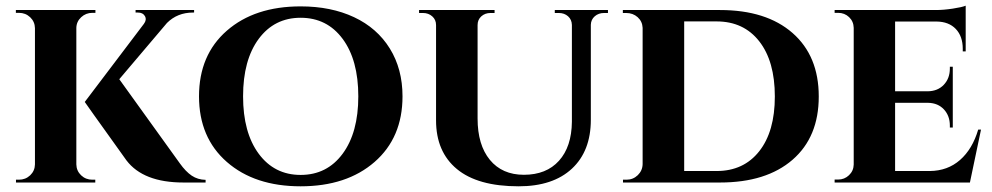

<svg xmlns="http://www.w3.org/2000/svg" viewBox="-20 -635 3453 668"><path d="M311.5 -9.8V0H35.6V-9.8H45.9Q68.8 -9.8 85 -25.1Q101.1 -40.5 101.6 -63V-537.1Q101.1 -559.6 85 -575Q68.8 -590.3 45.9 -590.3H35.2V-600.1H312V-590.3H301.3Q278.8 -590.3 262.5 -575.2Q246.1 -560.1 245.6 -538.1V-63Q246.1 -40.5 262.2 -25.1Q278.3 -9.8 301.3 -9.8ZM395 -359.4 605.5 -66.9Q626 -38.1 647 -23.9Q668 -9.8 695.3 -9.3V0H618.2Q478.5 0 419.9 -77.1Q413.1 -86.9 375.7 -138.9Q338.4 -190.9 306.6 -235.4Q274.9 -279.8 274.9 -280.3L480.5 -551.8Q491.2 -565.9 484.4 -578.6Q477.5 -591.3 460 -591.3H451.7V-600.1H655.3V-591.3H651.4Q597.2 -591.3 561 -555.2Z M1025.9 -612.8Q1131.8 -612.8 1211.9 -575.2Q1292 -537.6 1336.2 -466.3Q1380.4 -395 1380.4 -299.8Q1380.4 -156.2 1283.2 -71.5Q1186 13.2 1025.9 13.2Q866.2 13.2 769.3 -71.5Q672.4 -156.2 672.4 -299.8Q672.4 -443.8 769.3 -528.3Q866.2 -612.8 1025.9 -612.8ZM1025.9 -26.4Q1117.7 -26.4 1172.1 -100.1Q1226.6 -173.8 1226.6 -299.8Q1226.6 -426.3 1172.1 -499.8Q1117.7 -573.2 1025.9 -573.2Q934.6 -573.2 880.1 -499.8Q825.7 -426.3 825.7 -299.8Q825.7 -173.8 880.1 -100.1Q934.6 -26.4 1025.9 -26.4Z M1910.2 -600.1H2095.2V-589.8H2081.5Q2062.5 -589.8 2049.3 -578.4Q2036.1 -566.9 2035.6 -548.8V-218.3Q2035.6 -109.4 1969.7 -48.1Q1903.8 13.2 1784.2 13.2Q1642.1 13.2 1569.6 -46.9Q1497.1 -106.9 1497.1 -216.3V-547.9Q1497.1 -566.4 1483.9 -578.1Q1470.7 -589.8 1451.7 -589.8H1438V-600.1H1700.7V-589.8H1686.5Q1667.5 -589.8 1654.5 -578.1Q1641.6 -566.4 1641.6 -547.9V-222.7Q1641.6 -130.9 1684.3 -78.9Q1727.1 -26.9 1802.7 -26.9Q1880.9 -26.9 1924.8 -75.7Q1968.8 -124.5 1969.7 -211.4V-548.3Q1969.2 -566.9 1956.3 -578.4Q1943.4 -589.8 1924.3 -589.8H1910.2Z M2147 -600.1H2484.9Q2646 -600.1 2737.3 -520.3Q2828.6 -440.4 2828.6 -299.3Q2828.6 -158.2 2737.3 -79.1Q2646 0 2484.9 0H2147.5V-9.8H2159.7Q2182.6 -9.8 2199 -25.6Q2215.3 -41.5 2215.8 -64V-538.1Q2214.8 -560.5 2198.5 -575.2Q2182.1 -589.8 2158.7 -589.8H2147ZM2360.4 -560.5V-40H2473.1Q2567.4 -40 2621.6 -108.9Q2675.8 -177.7 2675.8 -299.3Q2675.8 -421.9 2621.6 -491.2Q2567.4 -560.5 2473.1 -560.5Z M3393.1 -184.1 3354.5 0H3352.1H2883.8V-10.3H2896Q2918 -10.3 2933.8 -25.4Q2949.7 -40.5 2950.2 -62.5V-538.1Q2949.7 -560.5 2934.1 -575.4Q2918.5 -590.3 2896 -590.3H2883.8V-600.1H3235.8Q3262.7 -600.1 3294.9 -605Q3327.1 -609.9 3339.8 -615.2V-456.1H3329.6V-465.3Q3329.6 -508.8 3305.4 -534.2Q3281.2 -559.6 3238.3 -560.1H3094.2V-317.4H3208Q3242.7 -317.9 3263.7 -340.1Q3284.7 -362.3 3284.7 -396.5V-402.8H3294.9V-191.4H3284.7V-198.2Q3284.7 -231.9 3264.2 -254.2Q3243.7 -276.4 3209.5 -277.3H3094.2V-40H3214.8Q3276.9 -40.5 3320.1 -78.4Q3363.3 -116.2 3383.3 -184.1Z"/></svg>

Font: Cinzel Bold
Style: Regular
Weight: 700
Designer: Natanael Gama
Version: Version 1.001;PS 001.001;hotconv 1.0.56;makeotf.lib2.0.21325